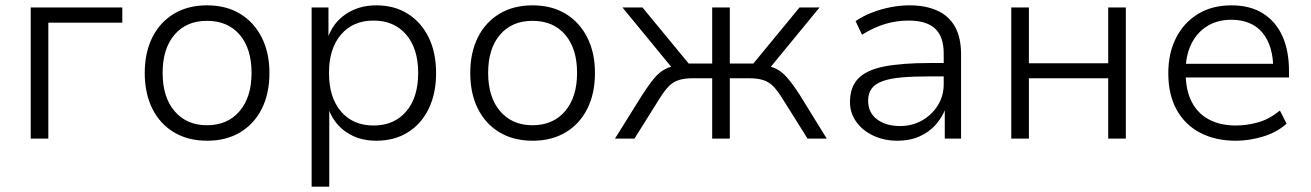

<svg xmlns="http://www.w3.org/2000/svg" viewBox="-20 -519 4908 719"><path d="M95 0V-491H438V-434H161V0Z M756 8Q684 8 631.5 -23.5Q579 -55 550.5 -112Q522 -169 522 -246Q522 -322 550.5 -379Q579 -436 631.5 -467.5Q684 -499 755 -499Q827 -499 879 -467.5Q931 -436 960 -379Q989 -322 989 -246Q989 -169 960.5 -112Q932 -55 879.5 -23.5Q827 8 756 8ZM755 -50Q832 -50 877 -102.5Q922 -155 922 -246Q922 -337 877.5 -389Q833 -441 755 -441Q678 -441 633.5 -389Q589 -337 589 -246Q589 -155 634 -102.5Q679 -50 755 -50Z M1147 180V-491H1210V-376H1207Q1227 -434 1275.5 -466.5Q1324 -499 1389 -499Q1457 -499 1507 -467.5Q1557 -436 1585 -379.5Q1613 -323 1613 -245Q1613 -169 1585.5 -112Q1558 -55 1507.5 -23.5Q1457 8 1389 8Q1324 8 1277 -24Q1230 -56 1210 -112H1213V180ZM1379 -49Q1456 -49 1501 -101.5Q1546 -154 1546 -246Q1546 -337 1501 -389.5Q1456 -442 1379 -442Q1302 -442 1257 -389.5Q1212 -337 1212 -246Q1212 -154 1257 -101.5Q1302 -49 1379 -49Z M1975 8Q1903 8 1850.5 -23.5Q1798 -55 1769.5 -112Q1741 -169 1741 -246Q1741 -322 1769.5 -379Q1798 -436 1850.5 -467.5Q1903 -499 1974 -499Q2046 -499 2098 -467.5Q2150 -436 2179 -379Q2208 -322 2208 -246Q2208 -169 2179.5 -112Q2151 -55 2098.5 -23.5Q2046 8 1975 8ZM1974 -50Q2051 -50 2096 -102.5Q2141 -155 2141 -246Q2141 -337 2096.5 -389Q2052 -441 1974 -441Q1897 -441 1852.5 -389Q1808 -337 1808 -246Q1808 -155 1853 -102.5Q1898 -50 1974 -50Z M2283 0 2386 -165Q2410 -202 2429 -225Q2448 -248 2470.5 -260Q2493 -272 2525 -275L2504 -256L2311 -491H2386L2559 -281H2647V-491H2713V-281H2801L2974 -491H3049L2856 -256L2835 -275Q2865 -272 2886.5 -261.5Q2908 -251 2928 -228Q2948 -205 2974 -165L3076 0H3004L2910 -150Q2892 -179 2876 -195.5Q2860 -212 2838.5 -219Q2817 -226 2783 -226H2713V0H2647V-226H2576Q2543 -226 2521.5 -219Q2500 -212 2484 -195.5Q2468 -179 2450 -150L2356 0Z M3341 8Q3291 8 3250.5 -11Q3210 -30 3186.5 -63Q3163 -96 3163 -137Q3163 -193 3194 -225Q3225 -257 3291 -270Q3357 -283 3462 -283H3527V-233H3464Q3400 -233 3355.5 -229Q3311 -225 3283.5 -214.5Q3256 -204 3243.5 -186.5Q3231 -169 3231 -142Q3231 -97 3264.5 -72Q3298 -47 3351 -47Q3396 -47 3433 -68Q3470 -89 3492 -124.5Q3514 -160 3514 -203V-319Q3514 -382 3481.5 -412Q3449 -442 3383 -442Q3338 -442 3295.5 -429.5Q3253 -417 3208 -389L3184 -440Q3212 -459 3245.5 -472Q3279 -485 3315 -492Q3351 -499 3386 -499Q3446 -499 3489.5 -479.5Q3533 -460 3556 -419.5Q3579 -379 3579 -315V0H3518V-113H3521Q3508 -79 3483.5 -51.5Q3459 -24 3423 -8Q3387 8 3341 8Z M3767 0V-491H3833V-282H4130V-491H4196V0H4130V-226H3833V0Z M4608 8Q4531 8 4474 -22Q4417 -52 4386 -108.5Q4355 -165 4355 -245Q4355 -320 4384 -377Q4413 -434 4466 -466.5Q4519 -499 4591 -499Q4662 -499 4710 -468.5Q4758 -438 4782.5 -383.5Q4807 -329 4807 -253V-229H4402V-280H4768L4748 -261Q4748 -348 4707.5 -396.5Q4667 -445 4591 -445Q4539 -445 4500.5 -421Q4462 -397 4441 -354Q4420 -311 4420 -253V-246Q4420 -182 4442.5 -138Q4465 -94 4507.5 -71.5Q4550 -49 4608 -49Q4650 -49 4692 -61Q4734 -73 4773 -105L4798 -56Q4763 -24 4711 -8Q4659 8 4608 8Z"/></svg>

Font: Nunito Sans 9pt Light
Style: Regular
Weight: 300
Version: Version 3.101;gftools[0.9.27]